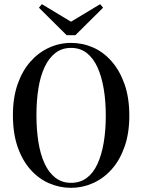

<svg xmlns="http://www.w3.org/2000/svg" viewBox="-20 -886 683 922"><path d="M321 16Q266 16 215.5 -6Q165 -28 126 -72Q87 -116 64.5 -181Q42 -246 42 -333Q42 -417 64.5 -481.5Q87 -546 126 -590Q165 -634 215.5 -657Q266 -680 321 -680Q377 -680 427 -658Q477 -636 516 -591.5Q555 -547 578 -482Q601 -417 601 -330Q601 -246 578 -181Q555 -116 516 -72.5Q477 -29 426.5 -6.5Q376 16 321 16ZM321 -8Q365 -8 396.5 -31.5Q428 -55 448 -98.5Q468 -142 478 -201Q488 -260 488 -330Q488 -401 478 -460Q468 -519 448 -563Q428 -607 396.5 -631.5Q365 -656 321 -656Q278 -656 246.5 -632Q215 -608 194.5 -564.5Q174 -521 164.5 -462Q155 -403 155 -333Q155 -263 164.5 -203.5Q174 -144 194.5 -100Q215 -56 246.5 -32Q278 -8 321 -8ZM181 -866 339 -771H303L461 -866L475 -849L342 -717H300L167 -849Z"/></svg>

Font: Source Serif 4 60pt SemiBold
Style: Regular
Weight: 600
Version: Version 4.004;hotconv 1.0.116;makeotfexe 2.5.65601